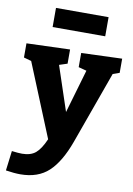

<svg xmlns="http://www.w3.org/2000/svg" viewBox="-111 -838 793 1147"><g transform="rotate(10 285.5 -264.0)"><path d="M575 -542V-456L535 -442L377 -3Q331 124 266.5 184Q202 244 95 244Q58 244 7 236L22 116Q62 121 84 121Q136 121 166 96Q196 71 223 9L42 -434L-4 -447V-533L259 -542V-456L210 -440L300 -170L377 -434L328 -447V-533ZM133 -772H452V-656H133Z"/></g></svg>

Font: Bitter Pro ExtraBold
Style: Regular
Weight: 800
Designer: Sol Matas, and Bitter project Authors
Foundry: Sol Matas
Version: Version 1.010